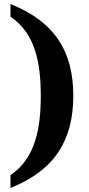

<svg xmlns="http://www.w3.org/2000/svg" viewBox="-20 -792 440 951"><path d="M32 75V139C255 50 343 -102 343 -318C343 -533 255 -683 32 -772V-709C156 -627 182 -476 182 -318C182 -159 156 -7 32 75Z"/></svg>

Font: Noto Serif Test
Style: Bold
Weight: 700
Version: Version 1.000